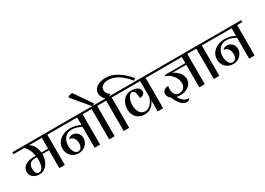

<svg xmlns="http://www.w3.org/2000/svg" viewBox="-17 -1963 4262 3090"><g transform="rotate(-30 2114.0 -418.0)"><path d="M713 -600V-564H617V0H515V-333H393Q393 -266 369 -206Q345 -146 298 -109Q251 -72 184 -72Q140 -72 104.5 -90Q69 -108 49 -138.5Q29 -169 29 -207Q29 -281 88.5 -322Q148 -363 256 -363H285Q274 -433 248 -485Q222 -537 189 -564H-12V-600ZM515 -564H276Q327 -536 356 -482.5Q385 -429 391 -363H515ZM289 -333H256Q131 -333 131 -210Q131 -102 197 -102Q243 -102 267.5 -152.5Q292 -203 292 -280Q292 -308 289 -333Z M1369 -564H1273V0H1171V-386Q1081 -440 999 -440Q918 -439 867.5 -384.5Q817 -330 817 -231Q817 -200 828 -164.5Q839 -129 860 -105Q881 -81 910 -81Q953 -81 973 -114Q993 -147 993 -186Q993 -251 961.5 -288.5Q930 -326 883 -326Q916 -363 961 -363Q1019 -363 1057 -324.5Q1095 -286 1095 -227Q1095 -185 1072.5 -144Q1050 -103 1008 -77Q966 -51 910 -51Q850 -51 806 -77.5Q762 -104 738.5 -148.5Q715 -193 715 -243Q715 -314 753 -365.5Q791 -417 852.5 -443.5Q914 -470 984 -470Q1034 -470 1082.5 -458Q1131 -446 1171 -423V-564H689V-600H1369Z M1639 -564H1543V0H1441V-564H1345V-600H1639ZM1299 -943 1518 -624Q1501 -600 1471 -600L1211 -912Q1234 -943 1299 -943Z M2296 -645 2260 -618Q2084 -837 1903 -837Q1834 -837 1795.5 -807.5Q1757 -778 1757 -729Q1757 -698 1776.5 -668.5Q1796 -639 1828 -624L1780 -600H1909V-564H1813V0H1711V-564H1615V-600H1718Q1689 -626 1672 -661Q1655 -696 1655 -729Q1655 -775 1682.5 -811Q1710 -847 1762 -867.5Q1814 -888 1885 -888Q1994 -888 2099 -822.5Q2204 -757 2296 -645Z M2342 -204Q2316 -138 2263 -99Q2210 -60 2143 -60Q2082 -60 2035 -86Q1988 -112 1962 -159Q1936 -206 1936 -267Q1936 -339 1962 -392.5Q1988 -446 2034 -475Q2080 -504 2138 -504Q2212 -504 2253.5 -476.5Q2295 -449 2295 -402Q2295 -369 2269.5 -349Q2244 -329 2203 -329Q2203 -389 2188 -431.5Q2173 -474 2138 -474Q2110 -474 2087 -448Q2064 -422 2051 -379.5Q2038 -337 2038 -291Q2038 -208 2072.5 -154.5Q2107 -101 2173 -101Q2227 -101 2273.5 -148Q2320 -195 2342 -270V-564H1885V-600H2543V-564H2444V0H2342Z M3314 -600V-564H3218V0H3116V-420H2855Q2932 -386 2971.5 -330.5Q3011 -275 3011 -219Q3011 -167 2981.5 -126.5Q2952 -86 2902 -64Q2852 -42 2792 -42Q2754 -42 2719 -50Q2751 3 2780 28.5Q2809 54 2832.5 60.5Q2856 67 2886 67Q2886 82 2867 94.5Q2848 107 2825 107Q2720 107 2638 -87Q2612 -106 2598.5 -132Q2585 -158 2585 -186Q2585 -221 2614.5 -245.5Q2644 -270 2692 -270Q2687 -238 2687 -210Q2687 -146 2717 -112Q2747 -78 2792 -78Q2843 -78 2876 -111Q2909 -144 2909 -198Q2909 -248 2883.5 -297.5Q2858 -347 2814.5 -383.5Q2771 -420 2720 -432L2743 -450H3116V-564H2519V-600Z M3584 -564H3488V0H3386V-564H3290V-600H3584Z M4240 -564H4144V0H4042V-386Q3952 -440 3870 -440Q3789 -439 3738.5 -384.5Q3688 -330 3688 -231Q3688 -200 3699 -164.5Q3710 -129 3731 -105Q3752 -81 3781 -81Q3824 -81 3844 -114Q3864 -147 3864 -186Q3864 -251 3832.5 -288.5Q3801 -326 3754 -326Q3787 -363 3832 -363Q3890 -363 3928 -324.5Q3966 -286 3966 -227Q3966 -185 3943.5 -144Q3921 -103 3879 -77Q3837 -51 3781 -51Q3721 -51 3677 -77.5Q3633 -104 3609.5 -148.5Q3586 -193 3586 -243Q3586 -314 3624 -365.5Q3662 -417 3723.5 -443.5Q3785 -470 3855 -470Q3905 -470 3953.5 -458Q4002 -446 4042 -423V-564H3560V-600H4240Z"/></g></svg>

Font: Arya
Style: Regular
Weight: 400
Designer: Eduardo Rodriguez Tunni, Modular Infotech
Foundry: Eduardo Rodriguez Tunni, Modular Infotech
Version: Version 1.002